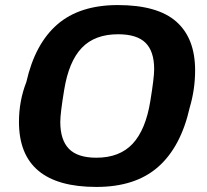

<svg xmlns="http://www.w3.org/2000/svg" viewBox="-20 -719 809 751"><path d="M356.9 12.2Q54.2 12.2 54.2 -242.2Q54.2 -324.7 83 -397.9Q116.7 -547.4 204.1 -623.3Q291.5 -699.2 440.9 -699.2Q596.2 -699.2 669.7 -634.3Q743.2 -569.3 743.2 -443.8Q743.2 -369.6 722.2 -298.8Q687.5 -144.5 598.6 -66.2Q509.8 12.2 356.9 12.2ZM356.9 -102.1Q447.8 -102.1 498.8 -156.7Q549.8 -211.4 567.9 -323.2Q583 -415 583 -448.2Q583 -518.1 549.3 -551.5Q515.6 -585 441.9 -585Q350.6 -585 299.8 -531.7Q249 -478.5 231 -367.2Q215.8 -275.4 215.8 -242.2Q215.8 -171.4 249.8 -136.7Q283.7 -102.1 356.9 -102.1Z"/></svg>

Font: Archivo Expanded
Style: Bold Italic
Weight: 700
Width: 7
Italic angle: -10°
Designer: Hector Gatti
Foundry: Omnibus-Type
Version: Version 2.001